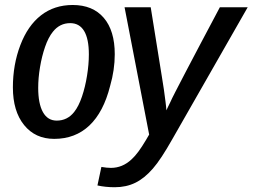

<svg xmlns="http://www.w3.org/2000/svg" viewBox="-20 -558 1033 785"><path d="M343.3 -335.9Q343.3 -294.9 335.9 -249Q328.6 -203.1 315.2 -163.3Q301.8 -123.5 283.2 -100.1Q255.4 -64.9 211.9 -64.9Q174.8 -64.9 155.5 -99.6Q136.2 -134.3 136.2 -198.7Q136.2 -239.3 143.6 -283.4Q150.9 -327.6 164.3 -366.5Q177.7 -405.3 196.3 -428.2Q224.1 -463.4 267.1 -463.4Q304.7 -463.4 324 -431.2Q343.3 -398.9 343.3 -335.9ZM449.2 207.5Q411.1 207.5 378.4 200.2L394.5 124.5Q417 128.4 433.6 128.4Q480.5 128.4 517.6 93.8Q531.7 81.1 546.1 61.5Q560.5 42 576.7 14.6L589.8 -7.8L489.3 -528.3H596.2L642.1 -242.7Q646.5 -218.3 650.1 -191.7Q653.8 -165 656.7 -142.3Q659.7 -119.6 660.2 -106.9Q663.6 -114.3 667.5 -122.3Q671.4 -130.4 675.8 -139.2Q681.2 -151.9 697.8 -184.1Q714.4 -216.3 740.5 -266.4Q766.6 -316.4 801.5 -382.3Q836.4 -448.2 878.9 -528.3H992.7L685.5 9.3Q637.7 94.2 605 131.3Q570.8 170.9 533.4 189.2Q496.1 207.5 449.2 207.5ZM449.2 -336.4Q449.2 -432.6 404.3 -485.1Q359.4 -537.6 277.3 -537.6Q202.1 -537.6 147.7 -495.4Q93.3 -453.1 63 -373Q32.7 -293.5 32.7 -200.7Q32.7 -103.5 78.4 -46.9Q124 9.8 201.7 9.8Q287.6 9.8 345.5 -44.9Q403.3 -99.6 430.2 -206.5Q449.2 -272 449.2 -336.4Z"/></svg>

Font: Arimo Medium
Style: Italic
Weight: 500
Italic angle: -12°
Designer: Steve Matteson
Foundry: Monotype Imaging Inc.
Version: Version 1.33